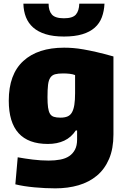

<svg xmlns="http://www.w3.org/2000/svg" viewBox="-20 -811 688 1051"><path d="M283 220Q228 220 168.5 214.5Q109 209 64 198L77 50Q115 57 159.5 62.5Q204 68 247 68Q281 68 310 62.5Q339 57 359 43.5Q379 30 390.5 8Q402 -14 402 -47V-97H395Q370 -59 331.5 -41Q293 -23 242 -23Q28 -23 28 -260Q28 -404 107.5 -477Q187 -550 331 -550Q355 -550 380.5 -548Q406 -546 437.5 -540.5Q469 -535 508.5 -526Q548 -517 601 -502V-75Q601 3 577 59Q553 115 510.5 150.5Q468 186 410 203Q352 220 283 220ZM311 -167Q334 -167 349.5 -173.5Q365 -180 374 -196Q383 -212 387 -237.5Q391 -263 391 -301V-400Q379 -405 362 -407Q345 -409 325 -409Q298 -409 281.5 -404.5Q265 -400 255.5 -386Q246 -372 243 -346.5Q240 -321 240 -279Q240 -245 243 -223Q246 -201 253.5 -188.5Q261 -176 275 -171.5Q289 -167 311 -167ZM330 -611Q271 -611 229.5 -624Q188 -637 161.5 -660.5Q135 -684 122 -717Q109 -750 108 -791H246Q246 -752 264 -731.5Q282 -711 330 -711Q378 -711 395.5 -731.5Q413 -752 414 -791H552Q550 -750 537.5 -716.5Q525 -683 498.5 -659.5Q472 -636 430.5 -623.5Q389 -611 330 -611Z"/></svg>

Font: Encode Sans Narrow
Style: Black
Weight: 900
Designer: Pablo Impallari, Andres Torresi
Foundry: Pablo Impallari, Andres Torresi
Version: Version 1.000; ttfautohint (v1.00) -l 8 -r 50 -G 200 -x 14 -